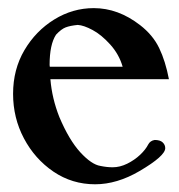

<svg xmlns="http://www.w3.org/2000/svg" viewBox="-20 -448 447 480"><path d="M217.8 12.7Q160.2 12.7 113.5 -19Q66.9 -50.8 39.8 -102.1Q12.7 -153.3 12.7 -213.4Q12.7 -274.4 41 -322.5Q69.3 -370.6 115.5 -399.2Q161.6 -427.7 214.4 -427.7Q275.4 -427.7 330.1 -385.3Q362.3 -360.4 377.9 -327.9Q393.6 -295.4 402.3 -250H106Q109.9 -202.1 128.4 -155.3Q152.8 -97.7 180.9 -67.1Q209 -36.6 231 -33.2Q247.1 -29.8 261.7 -29.8Q279.8 -29.8 298.1 -38.8Q316.4 -47.9 330.3 -61Q344.2 -74.2 350.6 -86.9Q355.5 -96.2 366.7 -98.1Q380.4 -98.1 386.7 -92Q393.1 -85.9 393.1 -77.6Q393.1 -58.1 329.1 -20.5Q272.5 12.7 217.8 12.7ZM286.6 -281.2Q277.8 -312 255.6 -336.7Q233.4 -361.3 211.4 -373Q189.5 -384.8 174.3 -385.7Q155.3 -383.8 144.3 -379.6Q133.3 -375.5 120.1 -361.3Q104 -336.9 104 -285.6L104.5 -281.2Z"/></svg>

Font: Quaaykop
Style: Medium
Weight: 500
Designer: Tup Wanders
Foundry: Free font, DO NOT SELL
Version: Version 1.00;July 31, 2023;FontCreator 11.5.0.2430 64-bit